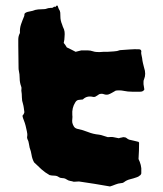

<svg xmlns="http://www.w3.org/2000/svg" viewBox="-20 -640 590 693"><path d="M501 -317Q497 -309 486 -309Q472 -309 456.5 -309Q441 -309 427 -312Q413 -315 398 -313Q391 -309 384 -305Q377 -301 371 -299Q363 -297 355 -300Q347 -303 338 -300Q335 -298 331.5 -295.5Q328 -293 324 -291Q322 -290 317 -290Q294 -296 279 -281Q272 -280 264.5 -279.5Q257 -279 252 -271Q239 -251 241 -225Q242 -218 241 -211Q240 -204 241 -197Q243 -189 247 -183Q251 -177 259 -175Q279 -171 297.5 -163.5Q316 -156 337 -154Q345 -153 353 -150Q361 -147 369 -145Q374 -145 379 -145.5Q384 -146 389 -145L409 -141Q414 -143 418.5 -143.5Q423 -144 425 -145Q433 -145 437 -141.5Q441 -138 446 -136Q455 -134 463.5 -132Q472 -130 480 -128L482 -125Q482 -111 481.5 -96Q481 -81 480 -66Q485 -56 488 -44.5Q491 -33 490 -21V-14Q488 -7 482 -5Q481 -3 478 -2Q475 -1 473 0Q462 4 449.5 7Q437 10 427 18Q423 21 417 21Q406 22 396.5 26Q387 30 377 33Q349 28 321 23.5Q293 19 265 15Q261 15 256.5 15.5Q252 16 246 16Q240 14 233.5 13Q227 12 221 8Q214 3 206 3Q198 3 192 -1Q185 -6 176 -6Q167 -6 159 -8Q143 -17 129.5 -29Q116 -41 103 -54Q96 -67 94 -80.5Q92 -94 87 -107Q85 -115 84 -123Q83 -131 79 -138Q77 -143 78 -147Q79 -152 78.5 -157Q78 -162 77 -166Q75 -176 72.5 -186Q70 -196 66 -206Q64 -210 63 -214Q62 -218 61 -222Q63 -224 65 -227.5Q67 -231 68 -235Q67 -242 66 -250Q65 -258 63 -265Q59 -276 59 -288.5Q59 -301 57 -313Q57 -316 57.5 -320.5Q58 -325 56 -329Q51 -343 51 -357.5Q51 -372 48 -385Q47 -389 47 -394Q47 -414 46.5 -434.5Q46 -455 46 -475Q46 -486 46 -497.5Q46 -509 51 -519Q52 -520 52 -522Q51 -538 56 -552.5Q61 -567 67 -581Q68 -583 68 -586Q68 -589 69 -591Q73 -596 84 -598Q88 -599 91 -599.5Q94 -600 98 -601Q107 -605 118 -606Q129 -607 139 -607Q144 -607 149 -609Q154 -611 159 -611Q163 -612 166 -611.5Q169 -611 173 -614Q175 -617 177.5 -615.5Q180 -614 181 -616Q182 -618 185 -620Q189 -620 189 -616L192 -608Q197 -601 197.5 -594.5Q198 -588 198 -580Q198 -566 204 -552Q205 -550 205.5 -547.5Q206 -545 207 -543Q212 -534 213 -525.5Q214 -517 213 -508Q213 -497 210 -485Q213 -482 215.5 -478Q218 -474 221 -469Q229 -465 236.5 -461.5Q244 -458 253 -453Q258 -454 263 -455.5Q268 -457 273 -458H298Q306 -458 315 -455Q321 -453 327 -452.5Q333 -452 339 -452Q346 -453 353.5 -453Q361 -453 368 -453Q379 -454 391 -454.5Q403 -455 413 -459Q431 -460 448.5 -461.5Q466 -463 484 -462Q484 -462 488 -460Q491 -456 490 -453Q489 -450 490 -445Q491 -441 491.5 -437.5Q492 -434 493 -430Q494 -420 496 -412Q498 -404 500 -396Q508 -373 500 -354Q498 -350 498 -345.5Q498 -341 498 -336Q499 -331 499.5 -326.5Q500 -322 501 -317Z"/></svg>

Font: Daruma Drop One
Style: Regular
Weight: 400
Designer: Maniackers Design
Version: Version 1.000